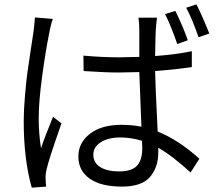

<svg xmlns="http://www.w3.org/2000/svg" viewBox="-20 -823 1017 889"><path d="M366.2 -565.4Q455.1 -557.6 532.2 -557.6Q562.5 -557.6 625 -559.6V-681.6Q625 -717.8 621.1 -741.2H707Q703.1 -711.9 701.2 -682.6Q700.2 -674.8 698.2 -563.5Q798.8 -571.3 868.2 -585.9V-512.7Q793.9 -501 698.2 -494.1Q698.2 -454.1 710 -213.9Q805.7 -175.8 903.3 -87.9L862.3 -24.4Q777.3 -102.5 712.9 -138.7V-117.2Q712.9 -47.9 674.3 -3.4Q635.7 41 544.9 41Q447.3 41 395 3.9Q342.8 -33.2 342.8 -98.6Q342.8 -162.1 396.5 -203.6Q450.2 -245.1 543 -245.1Q591.8 -245.1 634.8 -236.3Q625 -486.3 625 -489.3Q562.5 -487.3 530.3 -487.3Q466.8 -487.3 367.2 -494.1ZM89.8 -262.7Q89.8 -312.5 95.7 -380.4Q101.6 -448.2 106.9 -487.3Q112.3 -526.4 123.5 -599.6Q134.8 -672.9 134.8 -673.8Q140.6 -716.8 141.6 -742.2L224.6 -735.4Q213.9 -705.1 208 -669.9Q191.4 -589.8 175.3 -470.7Q159.2 -351.6 159.2 -276.4Q159.2 -204.1 169.9 -136.7Q187.5 -189.5 225.6 -282.2L264.6 -252Q203.1 -76.2 195.3 -37.1Q189.5 -10.7 191.4 6.8Q191.4 19.5 193.4 41L127 45.9Q89.8 -85.9 89.8 -262.7ZM412.1 -106.4Q412.1 -69.3 444.3 -49.3Q476.6 -29.3 531.2 -29.3Q590.8 -29.3 614.7 -56.2Q638.7 -83 638.7 -135.7Q638.7 -157.2 637.7 -170.9Q587.9 -186.5 537.1 -186.5Q481.4 -186.5 446.8 -164.6Q412.1 -142.6 412.1 -106.4ZM744.1 -757.8 792 -772.5Q827.1 -701.2 849.6 -636.7L800.8 -619.1Q770.5 -707 744.1 -757.8ZM841.8 -787.1 889.6 -802.7Q915 -752.9 949.2 -668L899.4 -650.4Q866.2 -745.1 841.8 -787.1Z"/></svg>

Font: Min Sans
Style: Regular
Weight: 400
Designer: Jinseong-Kim, NotoSansCJK, Nunito
Foundry: Jinseong-Kim
Version: Version 1.400;Glyphs 3.1.2 (3151)